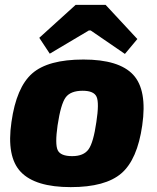

<svg xmlns="http://www.w3.org/2000/svg" viewBox="-20 -755 642 787"><path d="M543 -595 492 -534 352 -630H344L184 -535L141 -600L290 -735H413ZM322 -511Q468 -511 526 -448.5Q584 -386 563 -241Q543 -101 477.5 -44.5Q412 12 270 12Q125 12 65.5 -50Q6 -112 27 -255Q47 -397 112 -454Q177 -511 322 -511ZM319 -383Q269 -383 249 -355.5Q229 -328 216 -241Q205 -164 216.5 -139.5Q228 -115 276 -115Q323 -115 343 -143Q363 -171 375 -255Q387 -333 376 -358Q365 -383 319 -383Z"/></svg>

Font: Ezarion Extra Bold
Style: Italic
Weight: 800
Italic angle: -8°
Designer: Natanael Gama
Version: Version 1.001;PS 001.001;hotconv 1.0.70;makeotf.lib2.5.58329